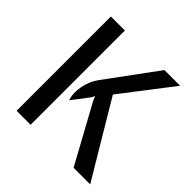

<svg xmlns="http://www.w3.org/2000/svg" viewBox="-187 -887 1047 1047"><g transform="rotate(45 337.0 -363.5)"><path d="M527 0 341 -340 334 -360 324 -340.5 249.5 -243Q240 -269.5 241.2 -303.5Q242.5 -337.5 253.8 -372Q265 -406.5 286 -435L500.5 -727H621.5L396 -434L655 0ZM87.5 0V-727H195.5V0Z"/></g></svg>

Font: Expletus Sans Medium
Style: Regular
Weight: 500
Version: Version 7.500